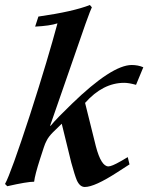

<svg xmlns="http://www.w3.org/2000/svg" viewBox="-29 -728 605 765"><path d="M513 -390Q484 -398 466 -398Q381 -398 310 -318L353 -145Q374 -65 403 -65Q416 -65 451 -85L480 -102L487 -73L439 -42Q348 17 309 17Q289 17 277 -10Q269 -29 255 -80L217 -235L182 -201Q174 -193 167 -184Q160 -175 155 -164Q151 -157 145.5 -140.5Q140 -124 131 -96Q110 -31 107 -4Q79 -4 0 14L-9 5Q14 -36 91 -272Q128 -387 155 -477.5Q182 -568 200 -635Q170 -625 111 -622L124 -662Q194 -672 245 -683.5Q296 -695 329 -708L337 -699Q333 -692 312 -634L171 -228L172 -226Q186 -243 207 -264.5Q228 -286 257 -314Q417 -469 496 -469Q521 -469 542 -460Z"/></svg>

Font: DG Didot
Style: Bold Italic
Weight: 700
Designer: David Gatwood, Takis Katsoulidis, and George D. Matthiopoulos
Foundry: David Gatwood
Version: Version 1.0